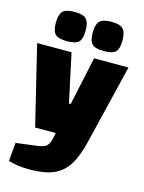

<svg xmlns="http://www.w3.org/2000/svg" viewBox="-132 -795 788 1052"><g transform="rotate(15 262.0 -269.0)"><path d="M3 0ZM521 -500 412 -50Q391 38 359 87.5Q327 137 275.5 158.5Q224 180 141 180Q74 180 21 164L30 59L150 44Q178 40 192 32.5Q206 25 213.5 9Q221 -7 227 -40L229 -50H112L3 -500H198L257 -225H267L326 -500ZM73 -634Q73 -680 90.5 -699Q108 -718 158 -718Q207 -718 224.5 -699Q242 -680 242 -634Q242 -588 225 -570Q208 -552 158 -552Q108 -552 90.5 -570Q73 -588 73 -634ZM282 -634Q282 -680 299.5 -699Q317 -718 367 -718Q416 -718 433.5 -699Q451 -680 451 -634Q451 -588 434 -570Q417 -552 367 -552Q317 -552 299.5 -570Q282 -588 282 -634Z"/></g></svg>

Font: Changa Black
Style: Regular
Weight: 900
Designer: Eduardo Rodriguez Tunni
Foundry: Eduardo Rodriguez Tunni
Version: Version 2.001; ttfautohint (v1.5.10-5e6f)